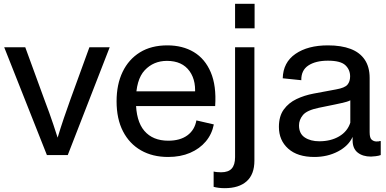

<svg xmlns="http://www.w3.org/2000/svg" viewBox="-20 -810 2015 1003"><path d="M225 0 2 -563H112L211 -292Q226 -252 237.5 -220.5Q249 -189 259 -158.5Q269 -128 281 -91Q296 -141 313.5 -192.5Q331 -244 348 -291L447 -563H553L334 0Z M858 10Q777 10 716.5 -24.5Q656 -59 622.5 -124Q589 -189 589 -281Q589 -369 620.5 -434.5Q652 -500 711 -536.5Q770 -573 854 -573Q934 -573 992.5 -538Q1051 -503 1081 -432.5Q1111 -362 1104 -256H678V-333H1043L996 -297Q1009 -384 970.5 -438Q932 -492 852 -492Q782 -492 736 -443Q690 -394 690 -283Q690 -178 734 -126.5Q778 -75 859 -75Q921 -75 959 -103Q997 -131 1006 -181L1097 -160Q1087 -109 1055 -71Q1023 -33 973 -11.5Q923 10 858 10Z M1154 173Q1136 173 1121.5 171Q1107 169 1096 166V86Q1103 88 1114 89Q1125 90 1135 90Q1173 90 1190.5 70.5Q1208 51 1208 11V-563H1309V29Q1309 101 1268.5 137Q1228 173 1154 173ZM1208 -662V-790H1310V-662Z M1622 10Q1534 10 1485.5 -33.5Q1437 -77 1437 -147Q1437 -203 1462.5 -238Q1488 -273 1529 -292.5Q1570 -312 1618 -321L1736 -343Q1781 -351 1795 -367.5Q1809 -384 1809 -411Q1809 -446 1784 -469.5Q1759 -493 1693 -493Q1629 -493 1591 -468Q1553 -443 1554 -391L1457 -401Q1459 -484 1523.5 -528.5Q1588 -573 1693 -573Q1763 -573 1811.5 -554.5Q1860 -536 1885.5 -498Q1911 -460 1911 -403V-119Q1911 -89 1922 -80Q1933 -71 1946 -71Q1954 -71 1958 -71.5Q1962 -72 1963 -73H1969V0Q1959 4 1942.5 6Q1926 8 1918 8Q1875 8 1848.5 -13Q1822 -34 1822 -77V-95Q1801 -48 1746 -19Q1691 10 1622 10ZM1648 -72Q1708 -72 1751.5 -97.5Q1795 -123 1810 -169V-298L1821 -294Q1811 -284 1789.5 -278Q1768 -272 1729 -264L1646 -247Q1583 -234 1562.5 -209Q1542 -184 1542 -155Q1542 -112 1572 -92Q1602 -72 1648 -72Z"/></svg>

Font: BDO Grotesk
Style: Regular
Weight: 400
Designer: Deni Anggara
Foundry: Lokal Container
Version: Version 2.000